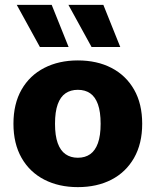

<svg xmlns="http://www.w3.org/2000/svg" viewBox="-20 -758 639 788"><path d="M299.4 -510Q378.2 -510 437.5 -479.3Q496.8 -448.6 530.2 -390.4Q563.6 -332.2 563.6 -250Q563.6 -168.4 530.2 -109.9Q496.8 -51.4 437.5 -20.7Q378.2 10 299.4 10Q221.6 10 161.8 -20.7Q102 -51.4 68.6 -109.9Q35.2 -168.4 35.2 -250Q35.2 -332.2 68.6 -390.4Q102 -448.6 161.8 -479.3Q221.6 -510 299.4 -510ZM299.4 -389.4Q270 -389.4 249 -375.1Q228 -360.8 216.9 -330Q205.8 -299.2 205.8 -250Q205.8 -201.2 216.9 -170.5Q228 -139.8 249 -125.2Q270 -110.6 299.4 -110.6Q329.4 -110.6 350.1 -125.2Q370.8 -139.8 381.9 -170.5Q393 -201.2 393 -250Q393 -299.2 381.9 -330Q370.8 -360.8 350.1 -375.1Q329.4 -389.4 299.4 -389.4ZM261.6 -565H143.8L48.8 -738H192.2ZM473.6 -565H355.8L260.8 -738H404.2Z"/></svg>

Font: Work Sans
Style: Regular
Weight: 400
Designer: Wei Huang
Foundry: Wei Huang
Version: Version 2.006; ttfautohint (v1.8.1.43-b0c9)